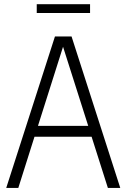

<svg xmlns="http://www.w3.org/2000/svg" viewBox="-20 -918 618 938"><path d="M507 0 427.5 -250H148.5L69.5 0H10.5L248.5 -740H329.5L567.5 0ZM165.5 -303H411L288 -689.5ZM159.5 -854.5V-897.5H420V-854.5Z"/></svg>

Font: Encode Sans Condensed Light
Style: Regular
Weight: 300
Width: 3
Designer: Multiple Designers
Foundry: Impallari Type
Version: Version 2.000